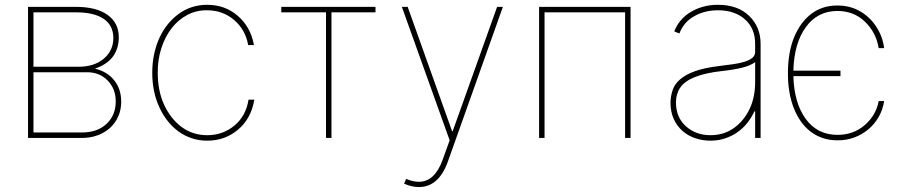

<svg xmlns="http://www.w3.org/2000/svg" viewBox="-20 -574 3749 799"><path d="M321 0H96.6V-545.5H295.5Q381 -545.5 427.6 -512.1Q474.4 -478.3 474.4 -419Q473.7 -321.7 375 -288.4Q426.8 -275.9 455.3 -239.7Q484.4 -203.8 484.4 -150.6Q484.4 -117.5 472.3 -90Q460.2 -62.5 438.6 -42.4Q416.9 -22.4 386.9 -11.2Q356.9 0 321 0ZM321 -22.7Q384.9 -22.7 422.9 -58.2Q461.6 -93.8 461.6 -152Q461.6 -204.5 427.9 -239Q394.5 -273.4 342.3 -273.4H119.3V-22.7ZM306.8 -296.2Q371.8 -296.2 411.6 -329.5Q451.7 -363.3 451.7 -416.2Q451.3 -468.4 411.4 -495.6Q371.4 -522.7 295.5 -522.7H119.3V-296.2Z M613.6 0ZM842.3 11.4Q807.9 11.4 777.7 1.2Q747.5 -8.9 722.5 -27.2Q697.4 -45.5 677.6 -70.8Q657.7 -96.2 643.5 -126.8Q613.6 -190.7 613.6 -271.3Q613.6 -312.9 621.6 -349.8Q629.6 -386.7 644.2 -418Q658.7 -449.2 679.2 -474.1Q699.6 -498.9 724.4 -516.7Q775.9 -554 842.3 -554Q916.9 -554 969.8 -507.8Q1023.4 -461.3 1036.9 -386.4H1012.8Q1001.4 -450.6 954.2 -490.8Q906.6 -531.2 842.3 -531.2Q797.6 -532 759.6 -511.9Q721.6 -491.8 694.2 -456.5Q666.9 -421.2 651.5 -373.6Q636 -326 636.4 -271.3Q636.4 -196 663 -138.1Q689.3 -80.6 735.4 -45.8Q781.6 -11.4 842.3 -11.4Q907.3 -11.4 956 -51.8Q1003.9 -92 1014.2 -159.1H1038.4Q1025.2 -80.3 970.5 -34.4Q916.5 11.4 842.3 11.4Z M1359.4 0H1336.6V-522.7H1150.6V-545.5H1542.6V-522.7H1359.4Z M1652.3 0ZM1722.7 204.5Q1694.2 204.5 1661.6 190.3L1670.1 170.5Q1698.5 182.5 1723 182.5Q1789.1 182.5 1822.1 90.9L1851.2 9.9L1652.3 -545.5H1676.5L1861.2 -28.4H1864L2048.7 -545.5H2072.8L1843.4 99.4Q1805.4 204.5 1722.7 204.5Z M2604 0H2581.3V-522.7H2246.1V0H2223.4V-545.5H2604Z M2770.2 0ZM2936.4 11.4Q2904.1 11.4 2874.1 1.4Q2844.1 -8.5 2821 -28.4Q2797.9 -48.3 2784.1 -78.1Q2770.2 -108 2770.2 -147.7Q2771 -175.1 2779.3 -199.6Q2787.6 -224.1 2810.2 -243.8Q2832.7 -263.5 2872.7 -277.9Q2912.6 -292.3 2976.2 -299.7Q3003.9 -303.3 3030.4 -306.8Q3056.8 -310.4 3077.6 -316.8Q3098.4 -323.2 3110.6 -333.1Q3122.9 -343 3122.5 -359.4V-392Q3122.5 -455.3 3080.6 -492.9Q3038.4 -531.2 2967.7 -531.2Q2912.3 -531.2 2869.3 -506.7Q2825.6 -482.6 2807.2 -434.7L2785.9 -443.2Q2806.5 -496.4 2856.2 -525.2Q2905.5 -554 2967.7 -554Q3050.4 -554 3098 -507.5Q3145.2 -461.3 3145.2 -392V0H3122.5V-110.8H3119.7Q3107.2 -84.2 3089.3 -61.8Q3071.4 -39.4 3048.1 -23.3Q3024.9 -7.1 2996.8 2.1Q2968.8 11.4 2936.4 11.4ZM2936.4 -11.4Q2990.8 -11.4 3032 -39.8Q3073.5 -68.5 3097.7 -117.2Q3122.5 -166.5 3122.5 -233V-315.3Q3101.9 -300.4 3066.8 -291.9Q3031.6 -283.4 2984.7 -278.4Q2846.2 -263.1 2810.4 -208.8Q2793 -182.9 2793 -147.7Q2793 -85.9 2834.2 -48.7Q2875.7 -11.4 2936.4 -11.4Z M3464.8 9.9Q3431.8 9.9 3403.9 0.5Q3376.1 -8.9 3353.5 -26.1Q3331 -43.3 3313.6 -67.6Q3296.2 -92 3284.1 -122.2Q3258.9 -185 3258.9 -268.5Q3258.9 -356.2 3284.6 -418.7Q3310.4 -481.2 3355.1 -515.6Q3401.3 -551.1 3464.1 -551.1Q3518.1 -551.1 3559.3 -527Q3600.1 -503.2 3625.7 -464.1Q3652.7 -424 3659.4 -373.6H3636.7Q3625.7 -439.6 3579.2 -484Q3532.7 -528.4 3464.8 -528.4Q3382.1 -528.4 3333.1 -460.6Q3284.4 -393.1 3281.6 -279.8H3477.6V-257.1H3281.6Q3284.4 -146.7 3332.7 -79.5Q3381.4 -12.8 3464.8 -12.8Q3531.6 -12.8 3578.5 -53.3Q3625.4 -93.8 3636.7 -153.4H3659.4Q3654.1 -118.6 3637.3 -88.6Q3620.4 -58.6 3594.6 -36.6Q3568.9 -14.6 3535.7 -2.1Q3502.5 10.3 3464.8 9.9Z"/></svg>

Font: Linik Sans Thin
Style: Regular
Weight: 100
Designer: Fonts by Rasmus Andersson / Changes by Cristiano Sobral with parts from Marc Monis
Foundry: rsms
Version: Version 3.020; ttfautohint (v1.6)